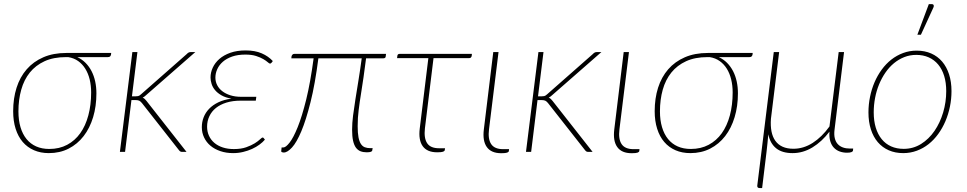

<svg xmlns="http://www.w3.org/2000/svg" viewBox="-20 -750 4774 948"><path d="M305.5 -468Q244.5 -468 200.2 -447.8Q156 -427.5 127.2 -391.8Q98.5 -356 84.8 -306.8Q71 -257.5 71 -200Q71 -156.5 81.2 -122Q91.5 -87.5 111 -63.5Q130.5 -39.5 158.8 -27Q187 -14.5 223.5 -14.5Q273 -14.5 311.5 -35Q350 -55.5 376.2 -92.2Q402.5 -129 416.2 -180.5Q430 -232 430 -293.5Q430 -328 422.8 -357.8Q415.5 -387.5 401.2 -410.5Q387 -433.5 366 -448.5Q345 -463.5 317 -468ZM529 -488.5 528 -480Q527 -475 523.8 -471.5Q520.5 -468 512.5 -468H361.5Q384.5 -457.5 402.2 -439.8Q420 -422 432 -398.8Q444 -375.5 450 -347.8Q456 -320 456 -289Q456 -225.5 439.8 -171.5Q423.5 -117.5 393 -78Q362.5 -38.5 319 -16.2Q275.5 6 221 6Q180.5 6 147.8 -8.2Q115 -22.5 92.2 -49Q69.5 -75.5 57.2 -114Q45 -152.5 45 -201Q45 -264 61.8 -316.8Q78.5 -369.5 111.8 -407.8Q145 -446 194 -467.2Q243 -488.5 307.5 -488.5Z M658.5 -493 631.5 -274.5H651Q655.5 -274.5 661.8 -275.5Q668 -276.5 676.5 -284.5L902 -483Q906.5 -488 911.2 -490.5Q916 -493 923 -493H944.5L700.5 -279.5Q696.5 -275.5 692.5 -272.8Q688.5 -270 684.5 -268Q691 -265 695.2 -260.8Q699.5 -256.5 703.5 -251.5L901 0H880.5Q875 0 871.5 -1.5Q868 -3 864 -8L680.5 -241.5Q673.5 -250 667 -253Q660.5 -256 646.5 -256H629L597.5 0H572L633.5 -493Z M1288 -60.5Q1277.5 -48 1261.2 -36Q1245 -24 1224.8 -14.8Q1204.5 -5.5 1180.8 0.2Q1157 6 1131 6Q1096.5 6 1068 -3.8Q1039.5 -13.5 1019.2 -30.5Q999 -47.5 987.8 -71Q976.5 -94.5 976.5 -122Q976.5 -147.5 985.5 -170.8Q994.5 -194 1012.5 -212.8Q1030.5 -231.5 1058 -244.8Q1085.5 -258 1122.5 -263Q1093.5 -268 1073.8 -279.2Q1054 -290.5 1042 -304.8Q1030 -319 1024.8 -335.5Q1019.5 -352 1019.5 -367.5Q1019.5 -392 1030.5 -416Q1041.5 -440 1063.2 -459Q1085 -478 1117.5 -489.5Q1150 -501 1193 -501Q1239.5 -501 1272.5 -486.5Q1305.5 -472 1327 -448.5L1320.5 -440Q1317 -436 1313 -436Q1309.5 -436 1301.8 -443Q1294 -450 1280 -458.2Q1266 -466.5 1244.5 -473.5Q1223 -480.5 1191.5 -480.5Q1154 -480.5 1126.2 -470.8Q1098.5 -461 1080.2 -445Q1062 -429 1052.8 -408.5Q1043.5 -388 1043.5 -367Q1043.5 -347 1052.2 -329.8Q1061 -312.5 1077.5 -299.8Q1094 -287 1117.5 -279.5Q1141 -272 1171 -272H1245.5L1243 -253H1168.5Q1129 -253 1098.2 -243.5Q1067.5 -234 1046.2 -217Q1025 -200 1013.8 -176.2Q1002.5 -152.5 1002.5 -124.5Q1002.5 -100 1011.8 -79.8Q1021 -59.5 1038.2 -44.8Q1055.5 -30 1080 -22Q1104.5 -14 1134.5 -14Q1170.5 -14 1195.8 -23Q1221 -32 1237.8 -42.5Q1254.5 -53 1263.8 -62Q1273 -71 1277 -71Q1280 -71 1282.5 -67.5Z M1884.5 -471.5Q1884 -462 1872 -462H1787.5Q1780.5 -407.5 1774.8 -367.8Q1769 -328 1764.2 -298.2Q1759.5 -268.5 1756.2 -246.5Q1753 -224.5 1750.8 -205.5Q1748.5 -186.5 1747.2 -168Q1746 -149.5 1746 -126.5Q1746 -93.5 1750 -72.5Q1754 -51.5 1761.8 -39.5Q1769.5 -27.5 1781.2 -23Q1793 -18.5 1808 -18.5H1820L1818 -8Q1818 2 1790.5 2Q1773.5 2 1760 -3.2Q1746.5 -8.5 1737.2 -21.2Q1728 -34 1723.2 -55.5Q1718.5 -77 1718.5 -110Q1718.5 -141.5 1723.2 -179Q1728 -216.5 1735 -260.5Q1742 -304.5 1750.2 -355Q1758.5 -405.5 1766 -462H1552Q1535.5 -334 1513.2 -245.5Q1491 -157 1467.8 -101.8Q1444.5 -46.5 1421.8 -21.8Q1399 3 1381.5 3Q1376 3 1372 1.2Q1368 -0.5 1368.5 -3.5L1370.5 -22H1379.5Q1391 -22 1409.8 -45.8Q1428.5 -69.5 1449.8 -122Q1471 -174.5 1491.8 -258.2Q1512.5 -342 1528.5 -462H1418.5L1419.5 -472Q1420.5 -476 1423.8 -480Q1427 -484 1433.5 -484H1886Z M2309 -473.5Q2308 -469 2305 -466Q2302 -463 2296.5 -463H2120.5L2078 -116Q2072.5 -68 2089 -43Q2105.5 -18 2148 -18H2177.5L2176 -9Q2175.5 -4 2167.8 -1Q2160 2 2138.5 2Q2089 2 2067.2 -28.2Q2045.5 -58.5 2052.5 -115.5L2095 -463H1940.5L1942 -474.5Q1943 -484 1953.5 -484H2310Z M2415.5 -493H2441.5L2394.5 -111.5Q2388.5 -63.5 2405.2 -38.5Q2422 -13.5 2464.5 -13.5H2493.5L2492.5 -4.5Q2492 0.5 2484.2 3.5Q2476.5 6.5 2455 6.5Q2405.5 6.5 2383.8 -23.8Q2362 -54 2369 -111Z M2663.5 -493 2636.5 -274.5H2656Q2660.5 -274.5 2666.8 -275.5Q2673 -276.5 2681.5 -284.5L2907 -483Q2911.5 -488 2916.2 -490.5Q2921 -493 2928 -493H2949.5L2705.5 -279.5Q2701.5 -275.5 2697.5 -272.8Q2693.5 -270 2689.5 -268Q2696 -265 2700.2 -260.8Q2704.5 -256.5 2708.5 -251.5L2906 0H2885.5Q2880 0 2876.5 -1.5Q2873 -3 2869 -8L2685.5 -241.5Q2678.5 -250 2672 -253Q2665.5 -256 2651.5 -256H2634L2602.5 0H2577L2638.5 -493Z M3059.5 -493H3085.5L3038.5 -111.5Q3032.5 -63.5 3049.2 -38.5Q3066 -13.5 3108.5 -13.5H3137.5L3136.5 -4.5Q3136 0.5 3128.2 3.5Q3120.5 6.5 3099 6.5Q3049.5 6.5 3027.8 -23.8Q3006 -54 3013 -111Z M3473 -468Q3412 -468 3367.8 -447.8Q3323.5 -427.5 3294.8 -391.8Q3266 -356 3252.2 -306.8Q3238.5 -257.5 3238.5 -200Q3238.5 -156.5 3248.8 -122Q3259 -87.5 3278.5 -63.5Q3298 -39.5 3326.2 -27Q3354.5 -14.5 3391 -14.5Q3440.5 -14.5 3479 -35Q3517.5 -55.5 3543.8 -92.2Q3570 -129 3583.8 -180.5Q3597.5 -232 3597.5 -293.5Q3597.5 -328 3590.2 -357.8Q3583 -387.5 3568.8 -410.5Q3554.5 -433.5 3533.5 -448.5Q3512.5 -463.5 3484.5 -468ZM3696.5 -488.5 3695.5 -480Q3694.5 -475 3691.2 -471.5Q3688 -468 3680 -468H3529Q3552 -457.5 3569.8 -439.8Q3587.5 -422 3599.5 -398.8Q3611.5 -375.5 3617.5 -347.8Q3623.5 -320 3623.5 -289Q3623.5 -225.5 3607.2 -171.5Q3591 -117.5 3560.5 -78Q3530 -38.5 3486.5 -16.2Q3443 6 3388.5 6Q3348 6 3315.2 -8.2Q3282.5 -22.5 3259.8 -49Q3237 -75.5 3224.8 -114Q3212.5 -152.5 3212.5 -201Q3212.5 -264 3229.2 -316.8Q3246 -369.5 3279.2 -407.8Q3312.5 -446 3361.5 -467.2Q3410.5 -488.5 3475 -488.5Z M4192.5 -16.5 4191.5 -5.5Q4190.5 -1.5 4183.5 1.2Q4176.5 4 4162 4Q4143 4 4126.2 -2Q4109.5 -8 4097.5 -20.5Q4085.5 -33 4079.5 -52.8Q4073.5 -72.5 4075.5 -100Q4038 -50.5 3991.5 -22.2Q3945 6 3893.5 6Q3841.5 6 3812 -18Q3782.5 -42 3773.5 -87Q3771.5 -64.5 3769.2 -41Q3767 -17.5 3764.5 2L3743 178.5H3730Q3724 178.5 3721.2 175.2Q3718.5 172 3719 166.5L3800.5 -493H3827L3786.5 -163.5Q3784 -129 3789.2 -101.5Q3794.5 -74 3808.2 -54.8Q3822 -35.5 3844.2 -25.5Q3866.5 -15.5 3897.5 -15.5Q3947.5 -15.5 3992.8 -44.5Q4038 -73.5 4075.5 -125.5L4121 -493H4147.5L4100.5 -109.5Q4097.5 -85 4101.8 -67.5Q4106 -50 4116.2 -38.8Q4126.5 -27.5 4141.8 -22Q4157 -16.5 4176.5 -16.5Z M4442 -15Q4489 -15 4527.8 -39.2Q4566.5 -63.5 4594 -103.5Q4621.5 -143.5 4636.8 -194.8Q4652 -246 4652 -300Q4652 -342 4641.8 -375.2Q4631.5 -408.5 4612.2 -431.5Q4593 -454.5 4565.5 -466.8Q4538 -479 4504 -479Q4472.5 -479 4444.8 -468Q4417 -457 4393.8 -437.8Q4370.5 -418.5 4352 -391.8Q4333.5 -365 4320.5 -333.5Q4307.5 -302 4300.8 -266.8Q4294 -231.5 4294 -195Q4294 -153 4304.2 -119.5Q4314.5 -86 4333.5 -62.8Q4352.5 -39.5 4380 -27.2Q4407.5 -15 4442 -15ZM4439.5 6Q4400 6 4368.2 -8Q4336.5 -22 4314.2 -48Q4292 -74 4280 -111.2Q4268 -148.5 4268 -195Q4268 -234 4275.8 -272Q4283.5 -310 4298 -343.8Q4312.5 -377.5 4333.5 -406.2Q4354.5 -435 4381 -455.8Q4407.5 -476.5 4439 -488.2Q4470.5 -500 4506.5 -500Q4546 -500 4577.8 -486Q4609.5 -472 4631.8 -446Q4654 -420 4666 -383Q4678 -346 4678 -300Q4678 -261 4670.2 -223.2Q4662.5 -185.5 4648 -151.5Q4633.5 -117.5 4612.5 -88.5Q4591.5 -59.5 4565 -38.5Q4538.5 -17.5 4506.8 -5.8Q4475 6 4439.5 6ZM4509.5 -578.5 4566 -729.5H4582.5Q4588 -729.5 4590 -724.5Q4592 -719.5 4588.5 -712.5L4527 -578.5Z"/></svg>

Font: Lato ExtraLight
Style: Italic
Weight: 275
Italic angle: -7°
Designer: Lukasz Dziedzic with Adam Twardoch and Botio Nikoltchev
Foundry: tyPoland Lukasz Dziedzic
Version: Version 2.015; 2015-08-06; http://www.latofonts.com/